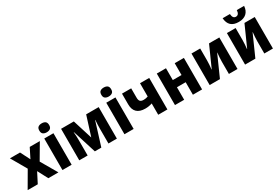

<svg xmlns="http://www.w3.org/2000/svg" viewBox="70 -1836 4202 2896"><g transform="rotate(-30 2170.5 -387.5)"><path d="M3 0 166 -280 11 -549H187L272 -382L356 -549H532L375 -282L539 0H363L270 -177L179 0Z M689 -611Q652 -611 628 -628.5Q604 -646 604 -688Q604 -732 627.5 -749.5Q651 -767 689 -767Q728 -767 751.5 -749.5Q775 -732 775 -688Q775 -646 751 -628.5Q727 -611 689 -611ZM609 0V-549H769V0Z M902 0V-549H1124L1231 -208L1339 -549H1557V0H1410V-260Q1410 -336 1417 -407H1413L1286 0H1173L1045 -408H1041Q1045 -374 1046.5 -336.5Q1048 -299 1048 -258V0Z M1769 -611Q1732 -611 1708 -628.5Q1684 -646 1684 -688Q1684 -732 1707.5 -749.5Q1731 -767 1769 -767Q1808 -767 1831.5 -749.5Q1855 -732 1855 -688Q1855 -646 1831 -628.5Q1807 -611 1769 -611ZM1689 0V-549H1849V0Z M2277 0V-197Q2249 -187 2218.5 -182Q2188 -177 2157 -177Q2061 -177 2012 -224Q1963 -271 1963 -361V-549H2123V-387Q2123 -341 2141.5 -322.5Q2160 -304 2202 -304Q2221 -304 2239.5 -307.5Q2258 -311 2277 -318V-549H2437V0Z M2569 0V-549H2729V-343H2881V-549H3041V0H2881V-218H2729V0Z M3173 0V-549H3325V-341Q3325 -305 3322 -265Q3319 -225 3315 -189H3318L3479 -549H3658V0H3508V-211Q3508 -249 3511 -289.5Q3514 -330 3518 -366H3515L3352 0Z M3790 0V-549H3942V-341Q3942 -305 3939 -265Q3936 -225 3932 -189H3935L4096 -549H4275V0H4125V-211Q4125 -249 4128 -289.5Q4131 -330 4135 -366H4132L3969 0ZM4031 -604Q3858 -604 3846 -775H3973Q3978 -694 4032 -694Q4088 -694 4093 -775H4220Q4214 -692 4165.5 -648Q4117 -604 4031 -604Z"/></g></svg>

Font: Noto Sans SemiCondensed ExtraBold
Style: Regular
Weight: 800
Width: 4
Designer: Monotype Design Team
Foundry: Monotype Imaging Inc.
Version: Version 2.013; ttfautohint (v1.8.4.7-5d5b)